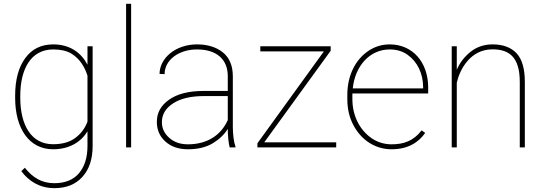

<svg xmlns="http://www.w3.org/2000/svg" viewBox="-20 -770 2843 1003"><path d="M59.1 -259.3C59.1 -98.1 132.3 9.8 257.3 9.8C343.8 9.8 404.3 -29.8 437 -84V-7.3C437 51.8 422.4 99.1 393.1 134.3C363.8 169.4 320.3 187 263.2 187C198.2 187 150.9 157.7 109.9 106.4L91.3 124C129.9 176.3 187.5 212.9 264.2 212.9C326.2 212.9 375 193.4 410.6 153.8C446.3 114.3 463.9 60.5 463.9 -7.3V-528.3H437V-432.1C403.8 -495.1 344.7 -538.1 258.3 -538.1C195.3 -538.1 146.5 -514.2 111.8 -466.3C76.7 -418.5 59.1 -353 59.1 -269.5ZM85.9 -269.5C85.9 -409.7 141.6 -511.7 257.8 -511.7C296.4 -511.7 327.6 -504.9 351.6 -490.7C399.4 -462.4 423.8 -416 437 -374.5V-134.8C424.8 -101.1 404.3 -73.2 375 -50.8C345.7 -27.8 306.2 -16.6 256.8 -16.6C141.6 -16.6 85.9 -119.1 85.9 -259.3Z M638.7 -750V0H665V-750Z M1210 0V-4.4C1201.7 -25.9 1196.3 -68.8 1196.3 -106.4V-371.1C1196.3 -426.8 1178.7 -468.8 1144 -496.6C1108.9 -524.4 1064 -538.1 1008.8 -538.1C896.5 -538.1 813.5 -465.3 813.5 -383.8L839.8 -382.8C839.8 -456.1 913.1 -511.7 1008.8 -511.7C1111.8 -511.7 1169.9 -460 1169.9 -372.1V-294.9H1043.5C966.8 -294.9 907.2 -279.8 864.3 -250C820.8 -219.7 799.3 -181.2 799.3 -133.8C799.3 -91.8 814 -57.6 843.8 -30.8C873.5 -3.9 912.6 9.8 961.9 9.8C1014.2 9.8 1057.6 -1 1092.3 -22C1126.5 -43 1152.3 -67.9 1169.9 -96.7C1169.9 -64 1173.3 -25.4 1179.7 0ZM961.9 -16.1C921.9 -16.1 889.2 -27.3 863.8 -50.3C838.4 -72.8 825.7 -100.1 825.7 -131.8C825.7 -171.9 845.2 -204.6 884.3 -230C923.3 -255.4 977.1 -268.1 1044.9 -268.1H1169.9V-142.6C1134.8 -64.9 1064 -16.1 961.9 -16.1Z M1360.4 -26.4 1707.5 -504.9V-528.3H1339.8V-501.5H1671.9L1324.7 -21.5V0H1736.3V-26.4Z M2025.9 9.8C2110.4 9.8 2166 -25.4 2201.2 -75.7L2182.6 -88.9C2139.2 -32.2 2086.4 -16.1 2025.9 -16.1C1987.3 -16.1 1952.1 -26.9 1921.4 -47.9C1859.4 -90.3 1820.8 -165 1820.8 -252.9V-274.4V-281.7H2216.8V-312.5C2216.8 -447.3 2133.3 -538.1 2016.1 -538.1C1975.6 -538.1 1938.5 -526.9 1904.8 -504.4C1837.9 -459.5 1794.4 -377.4 1794.4 -274.4V-252.9C1794.4 -201.7 1804.7 -156.7 1825.7 -117.2C1866.7 -38.1 1940.4 9.8 2025.9 9.8ZM2016.1 -511.7C2051.8 -511.7 2082.5 -502.4 2108.4 -484.4C2160.6 -447.8 2190.4 -385.3 2190.4 -314.5V-308.1H1822.8C1834.5 -423.3 1909.7 -511.7 2016.1 -511.7Z M2552.2 -512.2C2635.7 -512.2 2695.3 -476.6 2695.3 -341.8V0H2721.7V-341.8C2721.7 -411.6 2707 -461.9 2677.7 -492.7C2648.4 -522.9 2606.9 -538.1 2553.7 -538.1C2509.3 -538.1 2471.2 -525.4 2439 -500C2406.2 -474.1 2382.3 -442.9 2366.2 -405.8V-528.3H2339.8V0H2366.2V-338.4C2381.8 -407.2 2437 -512.2 2552.2 -512.2Z"/></svg>

Font: Vazirmatn Thin
Style: Regular
Weight: 100
Designer: Saber Rastikerdar
Foundry: Saber Rastikerdar
Version: Version 33.003